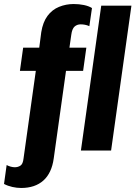

<svg xmlns="http://www.w3.org/2000/svg" viewBox="-76 -748 696 954"><path d="M29 186Q8 186 -14.5 181Q-37 176 -56 166L-43 72Q-34 77 -23 80Q-12 83 -2 83Q13 83 25.5 75Q38 67 41 39L102 -396H23L39 -511H119L129 -588Q137 -638 160 -669Q183 -700 217.5 -714Q252 -728 290 -728Q317 -728 341 -723Q365 -718 381 -708L368 -618Q357 -623 346 -625Q335 -627 325 -627Q307 -627 294.5 -616Q282 -605 278 -574L269 -511H353L337 -396H252L191 39Q181 112 139.5 149Q98 186 29 186ZM326 0 427 -720H577L476 0Z"/></svg>

Font: Chivo Mono
Style: Bold Italic
Weight: 700
Italic angle: -8.05°
Monospace: yes
Version: Version 1.008